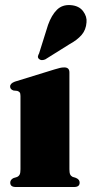

<svg xmlns="http://www.w3.org/2000/svg" viewBox="-20 -749 367 769"><path d="M258 -459V-71Q258 -57 261 -50.5Q264 -44 271 -40.5L285 -36Q299 -30 299 -17.5Q299 0 277 0H43Q21 0 21 -17.5Q21 -29.5 34.5 -36L49 -40.5Q56 -44 59 -50.5Q62 -57 62 -71V-364.5Q62 -375 58.8 -379Q55.5 -383 49 -385L34 -386.5Q20.5 -391 20.5 -402.5Q20.5 -415 39.5 -422L198.5 -471Q212.5 -475 220.2 -477Q228 -479 237.5 -479Q258 -479 258 -459ZM172.5 -649.5Q186.5 -688.5 208 -709.8Q229.5 -731 263 -728.5Q296.5 -726 312.8 -704.2Q329 -682.5 326.5 -659.5Q324.5 -629.5 306.8 -609Q289 -588.5 258.5 -572L161 -511Q144.5 -504.5 136 -513Q131 -518 132 -523.5Q133 -529 136.5 -535Z"/></svg>

Font: Fraunces 72pt S000 Black
Style: Regular
Weight: 900
Version: Version 1.000; ttfautohint (v1.8.3)